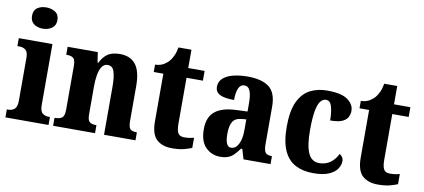

<svg xmlns="http://www.w3.org/2000/svg" viewBox="-70 -1020 2827 1281"><g transform="rotate(10 1343.0 -380.0)"><path d="M154 -626Q118 -626 93.5 -644Q69 -662 69 -698Q69 -736 93.5 -753Q118 -770 154 -770Q189 -770 215 -753Q241 -736 241 -698Q241 -662 215 -644Q189 -626 154 -626ZM12 0V-54H22Q47 -54 64 -68.5Q81 -83 81 -126V-415Q81 -455 64 -468.5Q47 -482 23 -482H8V-536H236V-125Q236 -82 253 -68Q270 -54 295 -54H304V0Z M335 0V-54H339Q369 -54 385.5 -66Q402 -78 402 -123V-417Q402 -459 387 -470.5Q372 -482 343 -482H339V-536H543L554 -466H559Q578 -506 608 -527.5Q638 -549 692 -549Q762 -549 798.5 -503.5Q835 -458 835 -356V-125Q835 -79 847.5 -66.5Q860 -54 889 -54H893V0H680V-327Q680 -391 668.5 -427Q657 -463 624 -463Q599 -463 584.5 -441Q570 -419 564 -383.5Q558 -348 558 -308V-119Q558 -77 572.5 -65.5Q587 -54 616 -54H619V0Z M1141 10Q1075 10 1037 -25Q999 -60 999 -148V-470H934V-520Q969 -521 992 -535Q1015 -549 1028 -565Q1040 -579 1051 -602.5Q1062 -626 1068 -660H1156V-536H1267V-470H1156V-161Q1156 -116 1167 -96Q1178 -76 1209 -76Q1246 -76 1275 -85V-16Q1260 -9 1226 0.5Q1192 10 1141 10Z M1467 10Q1410 10 1369.5 -30Q1329 -70 1329 -153Q1329 -235 1377.5 -274Q1426 -313 1524 -316L1596 -319V-374Q1596 -429 1584.5 -458Q1573 -487 1545 -487Q1519 -487 1506.5 -458.5Q1494 -430 1494 -379Q1429 -379 1397.5 -395Q1366 -411 1366 -447Q1366 -482 1392 -505Q1418 -528 1461.5 -538.5Q1505 -549 1557 -549Q1654 -549 1703 -511Q1752 -473 1752 -379V-125Q1752 -84 1763.5 -69Q1775 -54 1805 -54H1808V0H1625L1605 -67H1596Q1576 -40 1559 -23Q1542 -6 1520.5 2Q1499 10 1467 10ZM1529 -62Q1560 -62 1578.5 -97.5Q1597 -133 1597 -191V-266L1565 -263Q1522 -259 1505.5 -231Q1489 -203 1489 -149Q1489 -107 1498.5 -84.5Q1508 -62 1529 -62Z M2097 10Q2029 10 1978 -16Q1927 -42 1899 -102.5Q1871 -163 1871 -266Q1871 -374 1901 -436Q1931 -498 1981.5 -523.5Q2032 -549 2095 -549Q2194 -549 2236 -517.5Q2278 -486 2278 -444Q2278 -423 2268.5 -402.5Q2259 -382 2231.5 -369Q2204 -356 2149 -356Q2149 -409 2138.5 -448Q2128 -487 2099 -487Q2078 -487 2062 -467.5Q2046 -448 2037 -400Q2028 -352 2028 -267Q2028 -166 2051 -114.5Q2074 -63 2126 -63Q2171 -63 2203 -87.5Q2235 -112 2250 -147Q2277 -132 2277 -102Q2277 -77 2260.5 -51Q2244 -25 2204.5 -7.5Q2165 10 2097 10Z M2535 10Q2469 10 2431 -25Q2393 -60 2393 -148V-470H2328V-520Q2363 -521 2386 -535Q2409 -549 2422 -565Q2434 -579 2445 -602.5Q2456 -626 2462 -660H2550V-536H2661V-470H2550V-161Q2550 -116 2561 -96Q2572 -76 2603 -76Q2640 -76 2669 -85V-16Q2654 -9 2620 0.5Q2586 10 2535 10Z"/></g></svg>

Font: Noto Serif Thai Condensed ExtraBold
Style: Regular
Weight: 800
Width: 3
Designer: Monotype Design Team
Foundry: Monotype Imaging Inc.
Version: Version 2.002; ttfautohint (v1.8.4.7-5d5b)